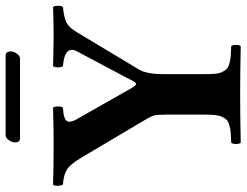

<svg xmlns="http://www.w3.org/2000/svg" viewBox="-114 -736 853 664"><g transform="rotate(-90 312.0 -404.5)"><path d="M439.9 -761.2H166Q150.9 -761.2 150.9 -778.8Q150.9 -788.6 158.7 -799.8Q166.5 -811 175.8 -811H452.1Q459 -811 462.4 -805.9Q465.8 -800.8 465.8 -793.9Q465.8 -783.2 458 -772.2Q450.2 -761.2 439.9 -761.2ZM387.2 -122.1Q387.2 -100.6 388.4 -86.7Q389.6 -72.8 394.5 -62.3Q399.4 -51.8 405 -46.4Q410.6 -41 423.3 -37.4Q436 -33.7 448.5 -32.7Q460.9 -31.7 483.9 -30.8Q488.3 -26.4 488.3 -14.4Q488.3 -2.4 483.9 2Q384.3 0 325.2 0Q247.6 0 149.9 2Q145.5 -2.4 145.5 -14.4Q145.5 -26.4 149.9 -30.8Q172.9 -31.7 185.3 -32.7Q197.8 -33.7 210.4 -37.4Q223.1 -41 228.8 -46.4Q234.4 -51.8 239.3 -62.3Q244.1 -72.8 245.6 -86.7Q247.1 -100.6 247.1 -122.1V-258.8Q247.1 -286.1 243.9 -297.9Q240.7 -309.6 227.1 -332L99.6 -546.9Q75.7 -587.4 57.6 -598.6Q39.6 -610.4 5.9 -612.8Q1.5 -617.2 1 -629.9Q0.5 -642.6 4.9 -647Q64.5 -645 147 -645Q190.9 -645 271 -647Q275.4 -642.6 275.4 -629.9Q275.4 -617.2 271 -612.8Q231 -610.8 224.4 -598.1Q217.8 -585.4 235.8 -557.1L340.3 -373Q347.7 -360.4 352.8 -360.1Q357.9 -359.9 362.8 -370.1L465.8 -564Q477.5 -585.9 463.6 -598.1Q449.7 -610.4 415 -612.8Q410.6 -617.2 410.6 -629.9Q410.6 -642.6 415 -647Q495.1 -645 525.9 -645Q559.6 -645 619.1 -647Q623.5 -642.6 623.5 -629.9Q623.5 -617.2 619.1 -612.8Q582.5 -609.4 565.4 -600.6Q548.8 -592.3 532.2 -564.9L403.8 -351.1Q387.2 -324.2 387.2 -267.6Z"/></g></svg>

Font: Linux Libertine G
Style: Bold
Weight: 700
Designer: Philipp H. Poll
Foundry: Philipp H. Poll
Version: Version 5.0.3